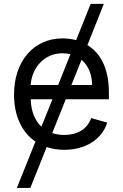

<svg xmlns="http://www.w3.org/2000/svg" viewBox="-20 -747 622 972"><path d="M422.6 -518.8Q446 -504.6 465.9 -483.1Q485.8 -461.6 500.4 -432.2Q514.9 -402.7 523.1 -364.9Q531.2 -327.1 531.2 -279.8V-244.3H312.9L244.3 -73.2Q273.1 -63.9 305.4 -63.9Q354.8 -63.9 390.3 -85.2Q425.8 -106.5 441.8 -149.1L522.7 -126.4Q513.1 -95.5 493.6 -70.1Q474.1 -44.7 446 -26.6Q418 -8.5 382.5 1.4Q346.9 11.4 305.4 11.4Q256.7 11.4 216.3 -2.5L133.5 204.5H65.3L159.4 -30.2Q107.2 -65.7 79.2 -126.8Q51.1 -187.9 51.1 -268.5Q51.1 -331.3 68.7 -383.5Q86.3 -435.7 118.6 -473.4Q150.9 -511 196.2 -531.8Q241.5 -552.6 296.9 -552.6Q313.9 -552.6 331.1 -550.4Q348.4 -548.3 365.4 -543.7L438.9 -727.3H505.7ZM336.6 -472.7Q327.4 -474.8 317.5 -476Q307.5 -477.3 296.9 -477.3Q261 -477.3 232.1 -464.1Q203.1 -451 182.4 -428.8Q161.6 -406.6 149.5 -377.7Q137.4 -348.7 135.3 -316.8H274.5ZM135.3 -244.3Q137.1 -197.8 151.1 -163.2Q165.1 -128.6 189.6 -105.8L245.4 -244.3ZM341.6 -316.8H446Q446 -356.9 432.2 -389.7Q418.3 -422.6 392.8 -444.2Z"/></svg>

Font: Interop
Style: Regular
Weight: 400
Designer: Rasmus Andersson, Google, Jang Haemin
Foundry: jhaemin
Version: Version 1.008